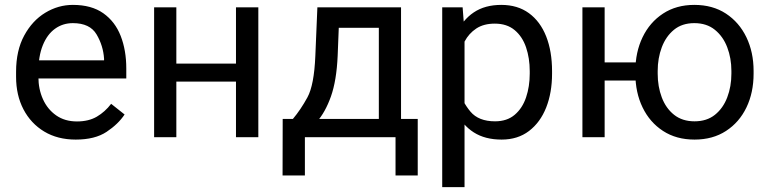

<svg xmlns="http://www.w3.org/2000/svg" viewBox="-20 -558 3128 781"><path d="M288.1 9.8Q214.4 9.8 159.9 -22.9Q105.5 -55.7 75.4 -113.3Q45.4 -170.9 45.4 -245.6V-266.1Q45.4 -352.5 78.4 -413.3Q111.3 -474.1 164.1 -506.1Q216.8 -538.1 276.4 -538.1Q352.1 -538.1 400.1 -504.2Q448.2 -470.2 470.9 -411.9Q493.7 -353.5 493.7 -279.3V-238.8H99.1V-312.5H403.3V-319.3Q399.9 -372.1 372.8 -418Q345.7 -463.9 276.4 -463.9Q235.4 -463.9 203.6 -440.9Q171.9 -418 154.1 -373.8Q136.2 -329.6 136.2 -266.1V-245.6Q136.2 -195.3 154.8 -154.3Q173.3 -113.3 208.5 -88.6Q243.7 -64 293 -64Q340.8 -64 374 -83.5Q407.2 -103 432.1 -135.7L486.8 -92.3Q460.9 -53.2 413.6 -21.7Q366.2 9.8 288.1 9.8Z M957.5 -299.3V-226.1H678.2V-299.3ZM697.3 -528.3V0H606.9V-528.3ZM1030.8 -528.3V0H939.9V-528.3Z M1271 -528.3H1361.3L1353.5 -330.6Q1349.1 -230.5 1326.2 -165.8Q1303.2 -101.1 1268.6 -62.3Q1233.9 -23.4 1195.3 0H1150.4L1152.8 -73.7L1171.4 -74.2Q1203.1 -111.8 1230.5 -161.9Q1257.8 -211.9 1262.7 -330.6ZM1293.5 -528.3H1611.3V0H1521V-444.8H1293.5ZM1129.9 -74.2H1679.2V155.8H1588.9V0H1220.2V155.8H1129.4Z M1869.6 -426.8V203.1H1778.8V-528.3H1861.8ZM2225.6 -268.6V-258.3Q2225.6 -181.2 2201.7 -120.6Q2177.7 -60.1 2131.8 -25.1Q2085.9 9.8 2020.5 9.8Q1953.1 9.8 1907.2 -19.5Q1861.3 -48.8 1835.2 -103Q1809.1 -157.2 1801.8 -231.4V-286.1Q1809.6 -364.3 1835.7 -420.7Q1861.8 -477.1 1907.2 -507.6Q1952.6 -538.1 2019 -538.1Q2085.4 -538.1 2131.6 -504.4Q2177.7 -470.7 2201.7 -409.9Q2225.6 -349.1 2225.6 -268.6ZM2134.8 -258.3V-268.6Q2134.8 -321.3 2119.9 -365.2Q2105 -409.2 2073.5 -435.5Q2042 -461.9 1992.7 -461.9Q1947.3 -461.9 1917.2 -441.9Q1887.2 -421.9 1870.1 -389.6Q1853 -357.4 1845.7 -321.8V-195.3Q1860.4 -143.6 1893.6 -104Q1926.8 -64.5 1993.7 -64.5Q2042.5 -64.5 2073.7 -91.1Q2105 -117.7 2119.9 -161.9Q2134.8 -206.1 2134.8 -258.3Z M2641.6 -304.2V-230.5H2360.8V-304.2ZM2439.5 -528.3V0H2349.1V-528.3ZM2564.5 -258.3V-269.5Q2564.5 -345.7 2593.8 -406.5Q2623 -467.3 2677 -502.7Q2731 -538.1 2804.2 -538.1Q2878.9 -538.1 2932.9 -502.7Q2986.8 -467.3 3016.1 -406.5Q3045.4 -345.7 3045.4 -269.5V-258.3Q3045.4 -181.6 3016.4 -121.1Q2987.3 -60.5 2933.3 -25.4Q2879.4 9.8 2805.2 9.8Q2731 9.8 2677 -25.4Q2623 -60.5 2593.8 -121.1Q2564.5 -181.6 2564.5 -258.3ZM2655.3 -269.5V-258.3Q2655.3 -206.1 2671.9 -161.9Q2688.5 -117.7 2721.9 -91.1Q2755.4 -64.5 2805.2 -64.5Q2855 -64.5 2888.2 -91.1Q2921.4 -117.7 2938.2 -161.9Q2955.1 -206.1 2955.1 -258.3V-269.5Q2955.1 -321.3 2938.2 -365.5Q2921.4 -409.7 2887.9 -436.8Q2854.5 -463.9 2804.2 -463.9Q2754.4 -463.9 2721.4 -436.8Q2688.5 -409.7 2671.9 -365.5Q2655.3 -321.3 2655.3 -269.5Z"/></svg>

Font: RobotoDEMO
Style: Regular
Weight: 400
Designer: Christian Robertson
Foundry: Google
Version: Version 2.136